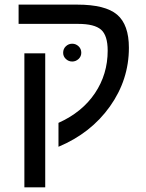

<svg xmlns="http://www.w3.org/2000/svg" viewBox="-20 -619 630 827"><path d="M174.8 -389.2V188H85V-389.2ZM60.1 -599.1H313Q433.6 -599.1 484.4 -555.9Q535.2 -512.7 535.2 -413.1Q535.2 -275.4 453.4 -160.4Q371.6 -45.4 231.9 13.2V-89.8Q334 -135.7 388.9 -217.5Q443.8 -299.3 443.8 -400.9Q443.8 -466.3 415.3 -491.2Q386.7 -516.1 316.9 -516.1H60.1ZM252 -391.6Q252 -408.7 263.7 -419.7Q275.4 -430.7 291 -430.7Q306.6 -430.7 318.4 -419.7Q330.1 -408.7 330.1 -391.6Q330.1 -376 318.4 -365Q306.6 -354 291 -354Q275.4 -354 263.7 -365Q252 -376 252 -391.6Z"/></svg>

Font: Arial
Style: Regular
Weight: 400
Designer: Steve Matteson
Foundry: Ascender Corporation
Version: Version 2.00.3